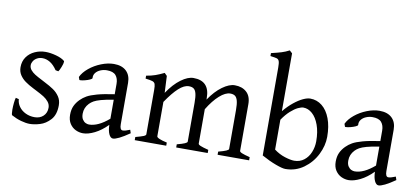

<svg xmlns="http://www.w3.org/2000/svg" viewBox="-70 -1001 2755 1260"><g transform="rotate(10 1307.5 -371.5)"><path d="M51.8 -21Q49.3 -22 47.9 -32.2Q46.4 -42.5 46.4 -57.6Q46.4 -79.1 48.8 -102.5Q51.3 -126 55.2 -138.2L76.2 -132.8Q77.6 -106 94 -83.3Q110.4 -60.5 137.7 -47.4Q165 -34.2 198.2 -34.2Q233.4 -34.2 255.9 -55.4Q278.3 -76.7 278.3 -110.8Q278.3 -132.3 264.9 -149.4Q251.5 -166.5 231.7 -179Q211.9 -191.4 177.2 -209L157.2 -219.2Q124.5 -235.8 102.1 -252Q79.6 -268.1 65.2 -290.3Q50.8 -312.5 50.8 -341.8Q50.8 -380.9 71 -409.7Q91.3 -438.5 124.8 -453.6Q158.2 -468.8 195.8 -468.8Q228.5 -468.8 266.8 -458.3Q305.2 -447.8 324.2 -431.2Q325.7 -429.7 325.7 -425.8Q325.7 -414.1 315.9 -389.6Q306.2 -365.2 299.8 -357.9L280.8 -361.8Q258.8 -394.5 233.9 -409.7Q209 -424.8 183.1 -424.8Q162.6 -424.8 147 -416Q131.3 -407.2 122.8 -393.6Q114.3 -379.9 114.3 -366.2Q114.3 -348.6 126 -334.5Q137.7 -320.3 155.3 -309.3Q172.9 -298.3 203.6 -282.7L222.2 -272.9Q259.8 -253.9 283.9 -237.5Q308.1 -221.2 325 -196.5Q341.8 -171.9 341.8 -138.2Q341.8 -75.7 310.8 -41.7Q279.8 -7.8 241.9 3.4Q204.1 14.6 173.8 14.6Q149.4 14.6 116.2 5.4Q83 -3.9 51.8 -21Z M690.4 -69.8Q648.9 -27.8 606 -6.6Q563 14.6 529.3 14.6Q503.9 14.6 480.2 3.4Q456.5 -7.8 440.9 -31.5Q425.3 -55.2 425.3 -90.8Q425.3 -125.5 437 -150.4Q448.7 -175.3 469.2 -195.8Q487.3 -213.9 510 -226.8Q532.7 -239.7 575.9 -251.7Q619.1 -263.7 690.4 -273.9V-342.8Q690.4 -378.4 672.9 -399.2Q655.3 -419.9 613.3 -419.9Q591.3 -419.9 571 -411.6Q550.8 -403.3 538.8 -388.2Q526.9 -373 528.8 -353.5Q529.3 -348.1 515.1 -341.6Q501 -335 481.7 -330.1Q462.4 -325.2 451.2 -325.2Q447.3 -325.2 445.8 -325.7L439 -344.7Q453.6 -376.5 488.5 -405.3Q523.4 -434.1 567.4 -451.4Q611.3 -468.8 651.9 -468.8Q705.1 -468.8 734.4 -440.7Q763.7 -412.6 763.7 -362.3V-86.9Q763.7 -48.8 783.2 -48.8Q799.3 -48.8 831.1 -62L838.4 -40Q798.3 -12.2 770.8 1.2Q743.2 14.6 729 14.6Q712.9 14.6 702.1 -8.3Q691.4 -31.2 690.4 -69.8ZM690.4 -237.3Q638.2 -229 607.7 -220.5Q577.1 -211.9 561.3 -202.9Q545.4 -193.8 533.7 -181.6Q505.4 -151.9 505.4 -111.8Q505.4 -87.9 514.4 -74Q523.4 -60.1 535.4 -54.4Q547.4 -48.8 558.1 -48.8Q618.7 -48.8 690.4 -110.8Z M1424.3 -21Q1460 -30.3 1476.1 -37.4Q1492.2 -44.4 1492.2 -50.8V-309.1Q1492.2 -349.1 1486.6 -370.8Q1481 -392.6 1469.2 -401.4Q1457.5 -410.2 1437 -410.2Q1404.8 -410.2 1365.7 -375.5Q1326.7 -340.8 1289.6 -279.8V-50.8Q1289.6 -43.9 1304.9 -37.4Q1320.3 -30.8 1358.4 -21V0H1148.4V-21Q1184.1 -30.3 1200.2 -37.4Q1216.3 -44.4 1216.3 -50.8V-309.1Q1216.3 -349.1 1210.9 -370.8Q1205.6 -392.6 1193.8 -401.4Q1182.1 -410.2 1161.1 -410.2Q1129.4 -410.2 1093.3 -377.2Q1057.1 -344.2 1013.7 -279.8V-50.8Q1013.7 -43.5 1032 -35.6Q1050.3 -27.8 1082 -21V0H872.1V-21Q908.7 -30.8 924.6 -37.1Q940.4 -43.5 940.4 -50.8V-347.2Q940.4 -374.5 936.3 -385.7Q932.1 -397 919.2 -401.6Q906.2 -406.2 872.1 -410.2V-429.7Q905.8 -435.1 931.9 -444.3Q958 -453.6 989.3 -468.8L1006.3 -451.7L1011.7 -339.8Q1053.7 -402.3 1099.1 -435.5Q1144.5 -468.8 1181.2 -468.8Q1289.6 -468.8 1289.6 -354V-343.8Q1329.6 -403.3 1374.8 -436Q1419.9 -468.8 1457 -468.8Q1505.9 -468.8 1535.6 -441.7Q1565.4 -414.6 1565.4 -361.8V-50.8Q1565.4 -43.9 1580.8 -37.4Q1596.2 -30.8 1634.3 -21V0H1424.3Z M1716.8 -46.9V-632.8Q1716.8 -663.1 1712.2 -675.3Q1707.5 -687.5 1696.3 -690.9Q1685.1 -694.3 1653.3 -698.2V-717.8Q1696.8 -728 1721.9 -735.8Q1747.1 -743.7 1772 -756.8Q1776.9 -752 1782.5 -747.1Q1788.1 -742.2 1790 -740.2V-355Q1820.8 -392.1 1852.8 -417.7Q1884.8 -443.4 1912.4 -456.1Q1939.9 -468.8 1959.5 -468.8Q2003.9 -468.8 2038.6 -441.2Q2073.2 -413.6 2092.8 -361.8Q2112.3 -310.1 2112.3 -240.2Q2112.3 -181.6 2082.8 -122.3Q2053.2 -63 1999.5 -24.2Q1945.8 14.6 1877.4 14.6Q1857.4 14.6 1812.3 -2.2Q1767.1 -19 1716.8 -46.9ZM1790 -297.9V-99.1Q1824.2 -73.2 1863 -61Q1901.9 -48.8 1925.3 -48.8Q1963.4 -48.8 1990.7 -70.1Q2018.1 -91.3 2032.2 -126Q2046.4 -160.6 2046.4 -199.2Q2046.4 -261.7 2029.5 -307.9Q2012.7 -354 1985.1 -378.4Q1957.5 -402.8 1925.3 -402.8Q1911.6 -402.8 1889.9 -392.6Q1868.2 -382.3 1841.8 -358.9Q1815.4 -335.4 1790 -297.9Z M2460.4 -69.8Q2418.9 -27.8 2376 -6.6Q2333 14.6 2299.3 14.6Q2273.9 14.6 2250.2 3.4Q2226.6 -7.8 2210.9 -31.5Q2195.3 -55.2 2195.3 -90.8Q2195.3 -125.5 2207 -150.4Q2218.8 -175.3 2239.3 -195.8Q2257.3 -213.9 2280 -226.8Q2302.7 -239.7 2345.9 -251.7Q2389.2 -263.7 2460.4 -273.9V-342.8Q2460.4 -378.4 2442.9 -399.2Q2425.3 -419.9 2383.3 -419.9Q2361.3 -419.9 2341.1 -411.6Q2320.8 -403.3 2308.8 -388.2Q2296.9 -373 2298.8 -353.5Q2299.3 -348.1 2285.2 -341.6Q2271 -335 2251.7 -330.1Q2232.4 -325.2 2221.2 -325.2Q2217.3 -325.2 2215.8 -325.7L2209 -344.7Q2223.6 -376.5 2258.5 -405.3Q2293.5 -434.1 2337.4 -451.4Q2381.3 -468.8 2421.9 -468.8Q2475.1 -468.8 2504.4 -440.7Q2533.7 -412.6 2533.7 -362.3V-86.9Q2533.7 -48.8 2553.2 -48.8Q2569.3 -48.8 2601.1 -62L2608.4 -40Q2568.4 -12.2 2540.8 1.2Q2513.2 14.6 2499 14.6Q2482.9 14.6 2472.2 -8.3Q2461.4 -31.2 2460.4 -69.8ZM2460.4 -237.3Q2408.2 -229 2377.7 -220.5Q2347.2 -211.9 2331.3 -202.9Q2315.4 -193.8 2303.7 -181.6Q2275.4 -151.9 2275.4 -111.8Q2275.4 -87.9 2284.4 -74Q2293.5 -60.1 2305.4 -54.4Q2317.4 -48.8 2328.1 -48.8Q2388.7 -48.8 2460.4 -110.8Z"/></g></svg>

Font: David Libre
Style: Regular
Weight: 400
Version: Version 1.000